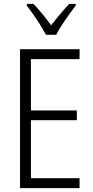

<svg xmlns="http://www.w3.org/2000/svg" viewBox="-20 -967 480 987"><path d="M389 0H83V-714H389V-663H139V-399H375V-349H139V-51H389ZM217 -788Q204 -811 187 -838.5Q170 -866 151.5 -892Q133 -918 118 -938V-947H152Q173 -925 197.5 -895.5Q222 -866 243 -837Q266 -867 287.5 -892.5Q309 -918 335 -947H369V-938Q345 -907 315.5 -864.5Q286 -822 269 -788Z"/></svg>

Font: Noto Sans Myanmar UI Condensed Light
Style: Regular
Weight: 300
Width: 3
Designer: Monotype Design Team
Foundry: Monotype Imaging Inc.
Version: Version 2.103; ttfautohint (v1.8.4.7-5d5b)